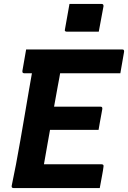

<svg xmlns="http://www.w3.org/2000/svg" viewBox="-20 -950 647 970"><path d="M331 -930Q350 -930 370.5 -930Q391 -930 412 -930Q433 -930 453.5 -930Q474 -930 494 -930Q499 -930 501 -927Q503 -924 503 -919L479 -790Q460 -790 439.5 -790Q419 -790 398 -790Q377 -790 356.5 -790Q336 -790 317 -790Q312 -790 309 -793Q306 -796 308 -801ZM112 -700H598Q602 -700 604 -698.5Q606 -697 606.5 -694.5Q607 -692 607 -689Q602 -659 597.5 -634.5Q593 -610 588 -580H102Q99 -580 96.5 -581.5Q94 -583 93.5 -585.5Q93 -588 93 -591Q98 -621 102.5 -645.5Q107 -670 112 -700ZM198 -411H488Q492 -411 494 -409.5Q496 -408 496.5 -405.5Q497 -403 497 -400Q495 -388 491.5 -369.5Q488 -351 484.5 -331.5Q481 -312 478 -294H177ZM48 0Q45 0 43 -1Q41 -2 40 -3.5Q39 -5 39 -7Q39 -9 39 -11Q50 -62 61 -120.5Q72 -179 83 -242Q94 -305 105 -369.5Q116 -434 127 -498.5Q138 -563 149 -624H301L288 -605Q284 -582 280 -558Q276 -534 271 -510Q262 -462 253.5 -413Q245 -364 236.5 -315Q228 -266 219 -217Q210 -168 202 -120H493Q499 -120 501.5 -117Q504 -114 503 -109Q501 -90 495 -59.5Q489 -29 484 0Z"/></svg>

Font: RecMonoLinear Nerd Font Mono
Style: Bold Italic
Weight: 700
Italic angle: -10°
Monospace: yes
Version: Version 1.085; ttfautohint (v1.8.4.7-5d5b);Nerd Fonts 3.2.1